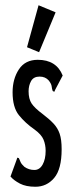

<svg xmlns="http://www.w3.org/2000/svg" viewBox="-20 -702 290 732"><path d="M115 10Q79 10 56 -2Q33 -14 20 -29L43 -92L46 -101L52 -99Q55 -92 58.5 -84Q62 -76 73 -66Q90 -54 111 -54Q131 -54 142.5 -74.5Q154 -95 154 -127Q154 -150 146 -169.5Q138 -189 112 -208Q76 -233 52 -263Q28 -293 28 -350Q28 -401 52 -437.5Q76 -474 124 -474Q195 -474 219 -414L191 -361L187 -352L181 -355Q178 -363 177 -372.5Q176 -382 166 -395Q153 -410 131 -410Q108 -410 98.5 -393Q89 -376 89 -354Q89 -325 100.5 -307.5Q112 -290 143 -267Q168 -248 184 -231Q200 -214 207.5 -192Q215 -170 215 -133Q215 -57 186.5 -23.5Q158 10 115 10ZM129 -503 83 -522 127 -682 192 -655Z"/></svg>

Font: Inconsolata UltraCondensed SemiBold
Style: Regular
Weight: 600
Width: 1
Monospace: yes
Designer: Raph Levien, Cyreal, Brenton Simpson
Foundry: Raph Levien, Cyreal, Google
Version: Version 3.001; ttfautohint (v1.8.2.53-6de2)